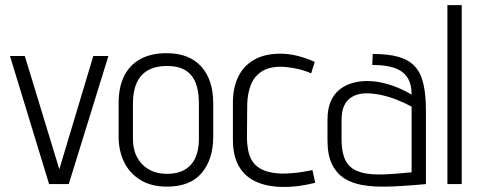

<svg xmlns="http://www.w3.org/2000/svg" viewBox="-20 -720 1869 751"><path d="M19 -501 172 0H249L404 -501H345L212 -58L77 -501Z M814 -185V-316Q814 -408 767 -460Q720 -512 631 -512Q572 -512 530 -489.5Q488 -467 466 -423.5Q444 -380 444 -316V-185Q444 -131 465 -87Q486 -43 528.5 -16.5Q571 10 633 10Q724 10 769 -43.5Q814 -97 814 -185ZM758 -316V-175Q758 -134 744.5 -103.5Q731 -73 703 -56.5Q675 -40 633 -40Q593 -40 563 -57Q533 -74 516.5 -104.5Q500 -135 500 -175V-316Q500 -364 515 -396.5Q530 -429 559.5 -445.5Q589 -462 633 -462Q677 -462 704.5 -445.5Q732 -429 745 -396.5Q758 -364 758 -316Z M1197 -433 1211 -478Q1180 -492 1145.5 -501Q1111 -510 1077 -510Q1015 -510 973.5 -486Q932 -462 911.5 -419Q891 -376 891 -319V-174Q891 -110 914.5 -69.5Q938 -29 981 -9.5Q1024 10 1081 11Q1114 12 1148 7.5Q1182 3 1213 -5L1202 -55Q1203 -55 1193 -53Q1183 -51 1165.5 -48Q1148 -45 1126.5 -43Q1105 -41 1083 -41Q1047 -42 1021 -50.5Q995 -59 978 -76Q961 -93 953.5 -120.5Q946 -148 946 -186L947 -311Q948 -354 961 -387.5Q974 -421 1003 -440Q1032 -459 1079 -459Q1108 -458 1139.5 -451.5Q1171 -445 1197 -433Z M1590 -350Q1567 -364 1538.5 -376Q1510 -388 1479 -395.5Q1448 -403 1415 -403Q1385 -403 1357.5 -395Q1330 -387 1308 -369.5Q1286 -352 1273.5 -323Q1261 -294 1261 -252V-169Q1261 -114 1278.5 -78Q1296 -42 1326.5 -22.5Q1357 -3 1398.5 4Q1440 11 1488 10Q1503 10 1523.5 9Q1544 8 1565.5 6.5Q1587 5 1605.5 3.5Q1624 2 1635.5 1Q1647 0 1646 0V-288Q1646 -350 1636 -392.5Q1626 -435 1602.5 -460.5Q1579 -486 1539 -497.5Q1499 -509 1438 -509L1436 -466Q1466 -466 1494 -461.5Q1522 -457 1543.5 -445Q1565 -433 1577.5 -410Q1590 -387 1590 -350ZM1590 -303V-46Q1590 -46 1585.5 -45.5Q1581 -45 1572 -44.5Q1563 -44 1550 -42.5Q1537 -41 1520.5 -40Q1504 -39 1484 -38Q1434 -36 1401 -43.5Q1368 -51 1349.5 -68.5Q1331 -86 1323.5 -113Q1316 -140 1316 -176V-250Q1316 -284 1325.5 -305Q1335 -326 1350 -336.5Q1365 -347 1381 -351Q1397 -355 1410 -355Q1442 -355 1473 -348Q1504 -341 1534 -329Q1564 -317 1590 -303Z M1730 0H1786V-700H1730Z"/></svg>

Font: Advent Pro
Style: Regular
Weight: 400
Designer: VivaRado, Andreas Kalpakidis
Foundry: VivaRado, Andreas Kalpakidis
Version: Version 3.000